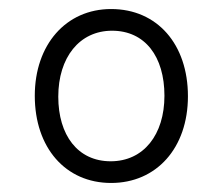

<svg xmlns="http://www.w3.org/2000/svg" viewBox="-20 -533 493 425"><path d="M226 -128C326 -128 396 -205 396 -320C396 -435 328 -513 226 -513C126 -513 57 -434 57 -321C57 -206 125 -128 226 -128ZM225 -176C152 -176 109 -234 109 -319C109 -406 156 -465 228 -465C301 -465 344 -408 344 -321C344 -235 298 -176 225 -176Z"/></svg>

Font: Noto Sans Condensed Light
Style: Italic
Weight: 300
Width: 3
Italic angle: -12°
Designer: Monotype Design Team
Foundry: Monotype Imaging Inc.
Version: Version 2.013